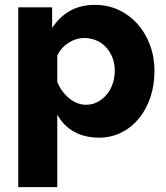

<svg xmlns="http://www.w3.org/2000/svg" viewBox="-20 -555 680 788"><path d="M387 10Q327 10 283 -15Q239 -40 215 -85V213H55V-525H194V-440Q223 -485 266.5 -510Q310 -535 370 -535Q423 -535 467.5 -514Q512 -493 544.5 -456.5Q577 -420 595.5 -370.5Q614 -321 614 -264Q614 -205 597 -155Q580 -105 550 -68.5Q520 -32 478 -11Q436 10 387 10ZM333 -125Q359 -125 380.5 -136.5Q402 -148 418 -167Q434 -186 442.5 -211.5Q451 -237 451 -265Q451 -294 441.5 -318.5Q432 -343 415.5 -361Q399 -379 375.5 -389Q352 -399 325 -399Q292 -399 261.5 -379.5Q231 -360 215 -327V-219Q231 -179 263.5 -152Q296 -125 333 -125Z"/></svg>

Font: Boldmen
Style: Bold
Weight: 700
Designer: Matt McInerney, Pablo Impallari, Rodrigo Fuenzalida
Foundry: LIVING CONCEPT
Version: Version 1.000